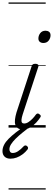

<svg xmlns="http://www.w3.org/2000/svg" viewBox="-69 -1030 428 1550"><path d="M116 15Q91 15 76 5.5Q61 -4 55 -22.5Q49 -41 52 -66Q55 -91 64 -122L186 -494Q190 -506 196 -510.5Q202 -515 217 -515Q231 -515 237.5 -509Q244 -503 241 -493L114 -106Q106 -81 104.5 -64.5Q103 -48 108.5 -40.5Q114 -33 126 -33Q143 -33 160 -44Q177 -55 193 -71.5Q209 -88 220 -104Q226 -112 233.5 -113.5Q241 -115 249 -108Q259 -101 260 -95Q261 -89 256 -82Q244 -63 223.5 -40.5Q203 -18 175.5 -1.5Q148 15 116 15ZM281 -683Q264 -683 252.5 -692Q241 -701 241 -719Q241 -743 256 -762.5Q271 -782 299 -782Q316 -782 327.5 -773Q339 -764 339 -745Q339 -722 324 -702.5Q309 -683 281 -683ZM15 251Q-15 251 -32 234.5Q-49 218 -49 190Q-49 165 -36.5 140Q-24 115 0.5 90.5Q25 66 58 40Q91 14 132 -16L177 -14V-10Q142 17 111 42Q80 67 56.5 90.5Q33 114 20 135Q7 156 7 175Q7 188 13.5 196.5Q20 205 34 205Q55 205 76.5 191Q98 177 123 150Q128 145 135.5 144Q143 143 151 151Q157 157 157.5 163.5Q158 170 153 177Q136 199 113 216Q90 233 65.5 242Q41 251 15 251ZM0 490H300V500H0ZM0 -20H300V0H0ZM0 -505H300V-500H0ZM0 -1010H300V-1000H0Z"/></svg>

Font: Playwrite AU VIC Guides
Style: Regular
Weight: 400
Designer: Veronika Burian, José Scaglione
Foundry: TypeTogether
Version: Version 1.003